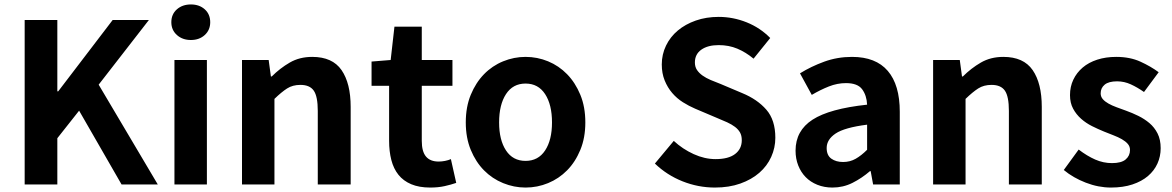

<svg xmlns="http://www.w3.org/2000/svg" viewBox="-20 -830 5276 864"><path d="M238 -740V-419H242L487 -740H650L424 -449L690 0H527L336 -332L238 -208V0H91V-740Z M765 -560H911V0H765ZM839 -650Q801 -650 776 -672.5Q751 -695 751 -730Q751 -766 776 -788Q801 -810 839 -810Q877 -810 901.5 -788Q926 -766 926 -730Q926 -695 901.5 -672.5Q877 -650 839 -650Z M1189 -560 1199 -486H1203Q1240 -523 1284 -548.5Q1328 -574 1385 -574Q1476 -574 1517 -514.5Q1558 -455 1558 -349V0H1410V-331Q1410 -396 1392 -422Q1374 -448 1332 -448Q1297 -448 1272 -432Q1247 -416 1215 -385V0H1069V-560Z M1652 -553 1738 -560 1755 -710H1878V-560H2016V-444H1878V-196Q1878 -148 1897 -125.5Q1916 -103 1954 -103Q1968 -103 1983 -106Q1998 -109 2009 -114L2033 -7Q2010 1 1981 7.5Q1952 14 1916 14Q1866 14 1830.5 -1Q1795 -16 1773 -43.5Q1751 -71 1741 -110Q1731 -149 1731 -196V-444H1652Z M2345 14Q2293 14 2244 -6Q2195 -26 2158 -63.5Q2121 -101 2098.5 -155.5Q2076 -210 2076 -279Q2076 -349 2098.5 -403.5Q2121 -458 2158 -496Q2195 -534 2244 -554Q2293 -574 2345 -574Q2398 -574 2446.5 -554Q2495 -534 2532 -496Q2569 -458 2591.5 -403.5Q2614 -349 2614 -279Q2614 -210 2591.5 -155.5Q2569 -101 2532 -63.5Q2495 -26 2446.5 -6Q2398 14 2345 14ZM2345 -106Q2402 -106 2433 -153Q2464 -200 2464 -279Q2464 -359 2433 -406.5Q2402 -454 2345 -454Q2288 -454 2257 -406.5Q2226 -359 2226 -279Q2226 -200 2257 -153Q2288 -106 2345 -106Z M3197 14Q3122 14 3051.5 -14Q2981 -42 2927 -94L3012 -196Q3052 -159 3101.5 -136.5Q3151 -114 3200 -114Q3258 -114 3288 -137Q3318 -160 3318 -199Q3318 -220 3310 -234Q3302 -248 3287.5 -259Q3273 -270 3252.5 -279.5Q3232 -289 3207 -299L3108 -341Q3080 -353 3053 -370Q3026 -387 3005 -411.5Q2984 -436 2971 -468Q2958 -500 2958 -540Q2958 -585 2977 -624.5Q2996 -664 3030 -692.5Q3064 -721 3111 -737.5Q3158 -754 3214 -754Q3279 -754 3340 -729.5Q3401 -705 3446 -659L3371 -566Q3336 -595 3298 -611Q3260 -627 3214 -627Q3165 -627 3136 -606.5Q3107 -586 3107 -549Q3107 -529 3116.5 -515Q3126 -501 3141.5 -490Q3157 -479 3178 -470Q3199 -461 3223 -452L3320 -411Q3388 -383 3428.5 -336.5Q3469 -290 3469 -210Q3469 -165 3450.5 -124Q3432 -83 3397 -52.5Q3362 -22 3311.5 -4Q3261 14 3197 14Z M3726 14Q3689 14 3658 1.5Q3627 -11 3605.5 -33Q3584 -55 3572 -85.5Q3560 -116 3560 -152Q3560 -242 3636.5 -291.5Q3713 -341 3882 -359Q3880 -401 3859.5 -428.5Q3839 -456 3787 -456Q3748 -456 3710 -441Q3672 -426 3633 -403L3580 -500Q3630 -531 3689 -552.5Q3748 -574 3814 -574Q3921 -574 3975 -511Q4029 -448 4029 -327V0H3909L3898 -60H3895Q3858 -28 3816 -7Q3774 14 3726 14ZM3774 -101Q3805 -101 3830.5 -115.5Q3856 -130 3882 -156V-269Q3780 -256 3740 -229Q3700 -202 3700 -164Q3700 -131 3721 -116Q3742 -101 3774 -101Z M4299 -560 4309 -486H4313Q4350 -523 4394 -548.5Q4438 -574 4495 -574Q4586 -574 4627 -514.5Q4668 -455 4668 -349V0H4520V-331Q4520 -396 4502 -422Q4484 -448 4442 -448Q4407 -448 4382 -432Q4357 -416 4325 -385V0H4179V-560Z M4979 14Q4923 14 4866 -8Q4809 -30 4767 -65L4834 -157Q4872 -128 4908.5 -112Q4945 -96 4984 -96Q5026 -96 5045.5 -112.5Q5065 -129 5065 -155Q5065 -171 5055 -182.5Q5045 -194 5028.5 -203.5Q5012 -213 4991 -221Q4970 -229 4948 -238Q4921 -249 4894 -262.5Q4867 -276 4845 -295.5Q4823 -315 4809 -341Q4795 -367 4795 -402Q4795 -440 4810 -471.5Q4825 -503 4852 -526Q4879 -549 4917.5 -561.5Q4956 -574 5003 -574Q5065 -574 5112 -552.5Q5159 -531 5194 -505L5128 -416Q5098 -437 5068.5 -450.5Q5039 -464 5007 -464Q4969 -464 4951 -449Q4933 -434 4933 -410Q4933 -395 4942.5 -384Q4952 -373 4968 -364Q4984 -355 5004.5 -347.5Q5025 -340 5047 -332Q5075 -322 5102.5 -308.5Q5130 -295 5152.5 -276Q5175 -257 5189 -229.5Q5203 -202 5203 -163Q5203 -126 5188.5 -94Q5174 -62 5146 -38Q5118 -14 5076 0Q5034 14 4979 14Z"/></svg>

Font: Kinto Sans
Style: Bold
Weight: 700
Designer: Authors: Ryoko NISHIZUKA  (kana & ideographs); Paul D. Hunt (Latin, Greek & Cyrillic); Wenlong ZHANG  (bopomofo); Sandol
Foundry: Adobe Systems Incorporated, ookami Inc.
Version: Version 0.001